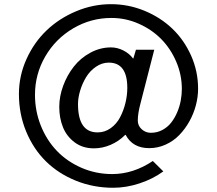

<svg xmlns="http://www.w3.org/2000/svg" viewBox="-20 -865 1030 911"><path d="M584 -448.2Q584 -567.9 496.1 -567.9Q463.9 -567.9 435.3 -548.3Q406.7 -528.8 388.7 -499Q370.6 -469.2 360.4 -435.3Q350.1 -401.4 350.1 -371.1Q350.1 -236.8 442.9 -236.8Q477.1 -236.8 505.1 -256.8Q533.2 -276.9 549.8 -308.6Q566.4 -340.3 575.2 -376.5Q584 -412.6 584 -448.2ZM919.9 -443.8Q919.9 -405.3 909.4 -365.5Q898.9 -325.7 878.7 -289.3Q858.4 -252.9 830.8 -224.4Q803.2 -195.8 766.1 -179Q729 -162.1 688 -162.1Q609.4 -162.1 576.2 -225.1H574.2Q543.5 -194.3 504.6 -177.7Q465.8 -161.1 425.8 -161.1Q372.1 -161.1 334 -189.7Q295.9 -218.3 278.6 -261.7Q261.2 -305.2 261.2 -357.9Q261.2 -407.7 279.8 -458Q298.3 -508.3 330.1 -548.8Q361.8 -589.4 408.4 -614.7Q455.1 -640.1 506.8 -640.1Q536.6 -640.1 565.4 -625.5Q594.2 -610.8 610.8 -587.9H612.8L625 -628.9H711.9L646 -372.1Q633.8 -325.7 633.8 -293Q633.8 -268.6 652.3 -251.7Q670.9 -234.9 695.8 -234.9Q725.6 -234.9 750.5 -248.3Q775.4 -261.7 792.2 -283.2Q809.1 -304.7 820.8 -332.3Q832.5 -359.9 837.6 -387.9Q842.8 -416 842.8 -442.9Q842.8 -510.3 816.2 -572.3Q789.6 -634.3 744.9 -679.7Q700.2 -725.1 638.4 -752.4Q576.7 -779.8 508.8 -779.8Q411.1 -779.8 327.4 -730.5Q243.7 -681.2 194.8 -597.2Q146 -513.2 146 -415Q146 -337.9 173.8 -268.6Q201.7 -199.2 250 -148.9Q298.3 -98.6 366.7 -68.8Q435.1 -39.1 512.2 -39.1Q612.3 -39.1 705.1 -101.1L754.9 -51.8Q705.1 -15.6 642.1 5.1Q579.1 25.9 517.1 25.9Q422.9 25.9 340.1 -7.6Q257.3 -41 198 -99.4Q138.7 -157.7 104.2 -240.7Q69.8 -323.7 69.8 -418.9Q69.8 -505.4 105.7 -584.7Q141.6 -664.1 201.2 -720.9Q260.7 -777.8 341.1 -811.5Q421.4 -845.2 506.8 -845.2Q589.4 -845.2 665.3 -814Q741.2 -782.7 797.1 -729.5Q853 -676.3 886.5 -601.6Q919.9 -526.9 919.9 -443.8Z"/></svg>

Font: Sinkin Sans 400 Regular
Style: Regular
Weight: 400
Designer: Keith Bates
Foundry: K-Type
Version: Sinkin Sans (version 1.0)  by Keith Bates   •   © 2014   www